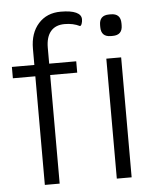

<svg xmlns="http://www.w3.org/2000/svg" viewBox="-55 -829 732 877"><g transform="rotate(-5 311.5 -391.0)"><path d="M350 -739Q350 -728 346.5 -718.5Q343 -709 338 -709Q308 -724 269 -724Q227 -724 205 -698Q183 -672 183 -623V-550H307V-498H183V0H115V-498H12V-550H115V-624Q115 -696 153.5 -739Q192 -782 256 -782Q302 -782 326 -771Q350 -760 350 -739ZM445 -550H513V0H445ZM430 -696V-705Q430 -750 475 -750H483Q528 -750 528 -705V-696Q528 -651 483 -651H475Q430 -651 430 -696Z"/></g></svg>

Font: Krub
Style: Regular
Weight: 400
Designer: Ekaluck Peanpanawate
Foundry: Cadson Demak Co.,Ltd.
Version: Version 1.000; ttfautohint (v1.6)